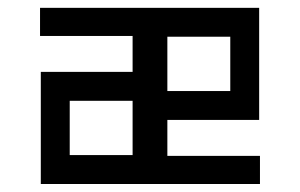

<svg xmlns="http://www.w3.org/2000/svg" viewBox="-20 -460 750 480"><path d="M82 -280.3H311.5V-370.1H80.1V-440.4H627.9V-160.2H398.4V-70.3H629.9V0H82ZM555.7 -232.4V-368.2H398.4V-232.4ZM311.5 -72.3V-208H154.3V-72.3Z"/></svg>

Font: Geo
Style: Regular
Weight: 500
Version: Version 001.2